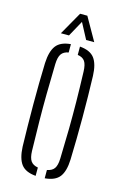

<svg xmlns="http://www.w3.org/2000/svg" viewBox="-116 -800 555 859"><g transform="rotate(15 161.0 -371.0)"><path d="M50 -106Q47.5 -198.5 47.2 -299.2Q47 -400 50 -493.5Q52.5 -548 72.5 -574.5Q92.5 -601 140 -605V-566.5Q117 -562.5 106.8 -547.8Q96.5 -533 95.5 -501Q93.5 -424 92.8 -361.8Q92 -299.5 92.8 -237.2Q93.5 -175 95.5 -98.5Q96.5 -66.5 106.8 -52Q117 -37.5 140 -33.5V5Q92.5 1 72.5 -25.2Q52.5 -51.5 50 -106ZM182 5V-33.5Q205 -37.5 215.2 -52Q225.5 -66.5 226.5 -98.5Q229 -175.5 229.8 -237.8Q230.5 -300 229.8 -362Q229 -424 226.5 -501Q225.5 -533.5 215.5 -548.2Q205.5 -563 182 -566.5V-605Q230 -601 250 -574.5Q270 -548 272 -493.5Q275 -401 275 -300.2Q275 -199.5 272 -106Q270 -51.5 250 -25.2Q230 1 182 5ZM84 -640.5 144.5 -747H178L238.5 -640.5H201L162 -714L121.5 -640.5Z"/></g></svg>

Font: Big Shoulders Stencil Display Light
Style: Regular
Weight: 300
Designer: Patric King
Foundry: XO Type Co
Version: Version 1.000